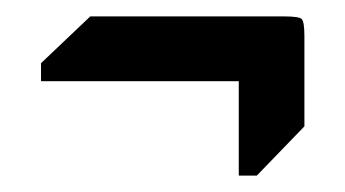

<svg xmlns="http://www.w3.org/2000/svg" viewBox="-20 -360 421 234"><path d="M271 -146V-261H30V-283L90 -340H326Q344 -340 347.5 -337Q351 -334 351 -316V-206L293 -146Z"/></svg>

Font: Pirata One
Style: Regular
Weight: 400
Designer: Rodrigo Fuenzalida, Nicolas Massi
Foundry: Rodrigo Fuenzalida, Nicolas Massi
Version: Version 1.001